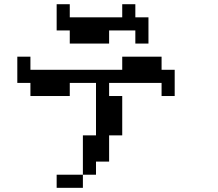

<svg xmlns="http://www.w3.org/2000/svg" viewBox="-20 -817 1040 915"><path d="M250 -671.9V-796.9H312.5V-734.4H562.5V-796.9H625V-734.4H687.5V-609.4H625V-671.9H500V-609.4H312.5V-671.9ZM62.5 -421.9V-546.9H125V-484.4H562.5V-546.9H750V-484.4H812.5V-359.4H750V-421.9H500V-359.4H562.5V-171.9H500V-46.9H437.5V15.6H375V78.1H250V15.6H375V-171.9H437.5V-421.9H312.5V-359.4H125V-421.9Z"/></svg>

Font: KH Dot Dougenzaka 16
Style: Regular
Weight: 400
Designer: Original version for X68000 by Keitarou Hiraki (http://hp.vector.co.jp/authors/VA000874/) / TrueType conversion by Homem
Version: Version 1.00.20150527